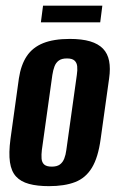

<svg xmlns="http://www.w3.org/2000/svg" viewBox="-20 -638 411 666"><path d="M150 7.7Q109 7.7 80.6 -0.1Q52.1 -7.8 35.6 -25.8Q19.1 -43.8 14.5 -75.5Q9.9 -107.1 16.3 -155.7L45.5 -365.9Q52.6 -412.9 72.8 -443.2Q93 -473.5 129.7 -488.3Q166.4 -503 222 -503Q264 -503 292.5 -494.6Q320.9 -486.1 337.3 -469.2Q353.6 -452.2 358.5 -426.5Q363.5 -400.8 358.5 -365.9L329.2 -156.4Q320.5 -91.6 298.7 -56Q277 -20.4 240.5 -6.4Q204 7.7 150 7.7ZM159.5 -60Q177.5 -60 187.6 -67.3Q197.6 -74.6 202.9 -88Q208.1 -101.3 210.1 -117.7L246.5 -377.9Q249.1 -395 247.8 -407.9Q246.5 -420.7 238.3 -428Q230.2 -435.3 212.2 -435.3Q194.1 -435.3 184.1 -428Q174 -420.7 169.1 -407.9Q164.2 -395 161.6 -377.9L125.2 -117.7Q123.2 -101.3 124.2 -88Q125.2 -74.6 133.3 -67.3Q141.5 -60 159.5 -60ZM121.8 -560.5 129.3 -618.4H335L327.6 -560.5Z"/></svg>

Font: Alumni Sans Thin
Style: Italic
Weight: 100
Italic angle: -8°
Designer: Robert E. Leuschke
Foundry: Robert E. Leuschke
Version: Version 1.016